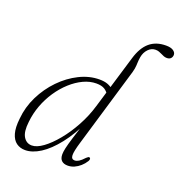

<svg xmlns="http://www.w3.org/2000/svg" viewBox="-131 -833 900 954"><g transform="rotate(20 319.0 -356.0)"><path d="M419.5 -400 395 -386Q385.5 -404.5 369.5 -414.5Q353.5 -424.5 325.5 -424.5Q291.5 -424.5 257.5 -408.5Q223.5 -392.5 192.5 -364.5Q161.5 -336.5 136.2 -299Q111 -261.5 95 -218.5Q79 -175.5 74.5 -130Q68 -76.5 83.8 -50.8Q99.5 -25 128 -25Q154 -25 187 -49Q220 -73 254.2 -114.5Q288.5 -156 317.2 -208.8Q346 -261.5 363 -319L448.5 -603.5Q466 -662.5 499.8 -691.2Q533.5 -720 586.5 -720Q612 -720 625 -711Q638 -702 638 -689.5Q638 -678.5 631 -670.8Q624 -663 610 -663Q601 -663 593.5 -666Q586 -669 578.5 -672.8Q571 -676.5 562.8 -679.5Q554.5 -682.5 544.5 -682.5Q522.5 -682.5 506 -665Q489.5 -647.5 485 -622Q483.5 -613.5 482.8 -606Q482 -598.5 481.8 -591Q481.5 -583.5 481 -575.5Q480.5 -567.5 479 -558.8Q477.5 -550 474.5 -539.5L350 -120.5Q334.5 -69.5 335.2 -48.8Q336 -28 353.5 -28Q364 -28 375.5 -35Q387 -42 403 -59.5Q407.5 -64 411.8 -66.5Q416 -69 420 -67Q423.5 -65 423.5 -60.2Q423.5 -55.5 420 -49Q409.5 -32 395 -19.2Q380.5 -6.5 364 0.8Q347.5 8 330 8Q309 8 297.5 -2.8Q286 -13.5 286 -36Q286 -49 290.5 -69.5Q295 -90 306.8 -128.5Q318.5 -167 339.5 -232L349 -233Q311.5 -153 269.2 -99.5Q227 -46 184.8 -19Q142.5 8 104.5 8Q78 8 58.2 -6.2Q38.5 -20.5 29.8 -50.8Q21 -81 26.5 -129.5Q32 -192.5 60.2 -249.8Q88.5 -307 132 -351.8Q175.5 -396.5 227.8 -422.5Q280 -448.5 333.5 -448.5Q359 -448.5 376.5 -442Q394 -435.5 404.5 -424.8Q415 -414 419.5 -400Z"/></g></svg>

Font: Fraunces 72pt Soft Wonky ExtraLight
Style: Italic
Weight: 250
Italic angle: -16°
Version: Version 1.000;[b76b70a41]